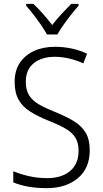

<svg xmlns="http://www.w3.org/2000/svg" viewBox="-20 -1060 533 997"><path d="M446 -280Q446 -186 384 -134.5Q322 -83 223 -83Q169 -83 125.5 -91Q82 -99 49 -113V-171Q84 -156 129.5 -145.5Q175 -135 225 -135Q300 -135 344 -172Q388 -209 388 -277Q388 -318 371.5 -345Q355 -372 319.5 -392.5Q284 -413 228 -435Q176 -456 137 -480.5Q98 -505 77 -541.5Q56 -578 56 -635Q56 -693 83 -733.5Q110 -774 157 -795.5Q204 -817 265 -817Q312 -817 354.5 -807.5Q397 -798 432 -781L413 -731Q375 -748 337.5 -756.5Q300 -765 264 -765Q196 -765 155 -731.5Q114 -698 114 -636Q114 -592 131.5 -564.5Q149 -537 183 -517.5Q217 -498 265 -479Q322 -456 362.5 -431.5Q403 -407 424.5 -371.5Q446 -336 446 -280ZM224 -881Q212 -903 193 -930.5Q174 -958 153.5 -984.5Q133 -1011 116 -1030V-1040H153Q177 -1018 203 -988.5Q229 -959 251 -930Q274 -960 299 -987Q324 -1014 350 -1040H388V-1030Q370 -1010 349 -983.5Q328 -957 309 -930Q290 -903 278 -881Z"/></svg>

Font: Noto Sans Telugu UI SemiCondensed Light
Style: Regular
Weight: 300
Width: 4
Designer: Jelle Bosma - Monotype Design Team
Foundry: Monotype Imaging Inc.
Version: Version 2.005; ttfautohint (v1.8.4.7-5d5b)